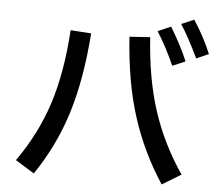

<svg xmlns="http://www.w3.org/2000/svg" viewBox="-57 -903 1114 983"><g transform="rotate(5 500.0 -411.0)"><path d="M929 -642Q877 -750 837 -811L902 -839Q955 -758 992 -670ZM810 -594Q770 -685 720 -764L787 -793Q843 -701 876 -622ZM55 -43Q157 -187 209.5 -348Q262 -509 276 -730L382 -723Q365 -488 311 -313Q257 -138 152 17ZM685 -730Q699 -516 752.5 -353Q806 -190 906 -43L809 16Q706 -141 650 -317Q594 -493 579 -723Z"/></g></svg>

Font: IBM Plex Sans JP Medm
Style: Regular
Weight: 500
Designer: Mike Abbink; Paul van der Laan; Pieter van Rosmalen; Wujin Sim; Yejin Wi; Jinhee Kim; Boomi Park; Yona Kim; Kichan Ma
Foundry: Sandoll Inc.
Version: Version 1.002